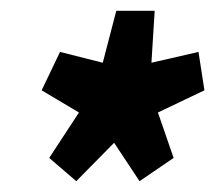

<svg xmlns="http://www.w3.org/2000/svg" viewBox="-20 -745 398 355"><path d="M121 -410 71 -453 126 -537 57 -578 91 -649 170 -629 195 -725H266L260 -629L347 -649L358 -578L272 -537L301 -453L238 -410L191 -481Z"/></svg>

Font: Georama Condensed ExtraBold
Style: Italic
Weight: 800
Width: 3
Italic angle: -9°
Designer: Jean-Baptiste Levee
Foundry: Production Type
Version: Version 1.000